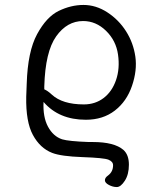

<svg xmlns="http://www.w3.org/2000/svg" viewBox="-20 -506 618 776"><path d="M417 203Q437 188 437 162Q437 147 418.5 139.5Q400 132 313.5 129Q227 126 191 112Q142 93 113 39.5Q84 -14 86 -115L88 -168Q92 -298 130 -368Q168 -438 217.5 -462Q267 -486 317.5 -486Q368 -486 414 -456Q460 -426 489.5 -379.5Q519 -333 527 -277.5Q535 -222 513.5 -159Q492 -96 444 -59Q396 -22 327 -22Q218 -22 156 -94Q153 -33 174 6Q195 45 231 57Q257 65 339 68H355Q442 68 479 100Q501 120 501 159.5Q501 199 484.5 224.5Q468 250 452 250Q436 250 420 241.5Q404 233 404 222.5Q404 212 417 203ZM319 -84Q365 -84 399 -110Q433 -136 449 -182.5Q465 -229 457 -285.5Q449 -342 408.5 -381.5Q368 -421 316 -421Q251 -421 207 -359Q163 -297 159 -157V-145Q173 -139 189 -124Q232 -84 319 -84Z"/></svg>

Font: LXGW WenKai TC
Style: Regular
Weight: 400
Designer: LXGW / Fontworks Inc.
Foundry: LXGW / Fontworks Inc.
Version: Version 1.330